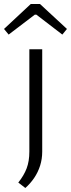

<svg xmlns="http://www.w3.org/2000/svg" viewBox="-58 -730 353 955"><path d="M152 -485V24Q152 61 141.5 94Q131 127 112 155Q93 183 68 205L33 178Q61 143 74.5 107.5Q88 72 88 24V-485ZM141 -710 275 -586 252 -558 123 -657H115L-15 -558L-38 -586L95 -710Z"/></svg>

Font: Exo 2 Light
Style: Regular
Weight: 300
Designer: Natanael Gama
Foundry: Natanael Gama
Version: Version 2.010